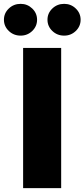

<svg xmlns="http://www.w3.org/2000/svg" viewBox="-73 -976 438 996"><path d="M244.3 -727.3V0H46.9V-727.3ZM34.1 -791.2Q-2.1 -791.2 -27.3 -815.3Q-52.6 -839.5 -52.6 -873.6Q-52.6 -907.7 -27.3 -931.8Q-2.1 -956 34.1 -956Q69.2 -956 94.3 -931.8Q119.3 -907.7 119.3 -873.6Q119.3 -839.5 94.3 -815.3Q69.2 -791.2 34.1 -791.2ZM259.9 -791.2Q223.7 -791.2 198.5 -815.3Q173.3 -839.5 173.3 -873.6Q173.3 -907.7 198.5 -931.8Q223.7 -956 259.9 -956Q295.1 -956 320.1 -931.8Q345.2 -907.7 345.2 -873.6Q345.2 -839.5 320.1 -815.3Q295.1 -791.2 259.9 -791.2Z"/></svg>

Font: Inter UI Black
Style: Regular
Weight: 900
Designer: Rasmus Andersson
Foundry: rsms
Version: 3.2;8d6f07862